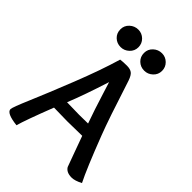

<svg xmlns="http://www.w3.org/2000/svg" viewBox="-251 -962 1092 1092"><g transform="rotate(45 294.5 -416.5)"><path d="M387 -712Q357 -712 336 -732Q315 -752 315 -783Q315 -813 337 -833.5Q359 -854 389 -854Q418 -854 439 -833.5Q460 -813 460 -783Q460 -753 438 -732.5Q416 -712 387 -712ZM197 -712Q167 -712 146 -732Q125 -752 125 -783Q125 -813 147 -833.5Q169 -854 199 -854Q228 -854 249 -833.5Q270 -813 270 -783Q270 -753 248 -732.5Q226 -712 197 -712ZM374 -274Q359 -315 344.5 -359.5Q330 -404 314 -455Q298 -506 292 -525Q244 -374 204 -275Q268 -273 302 -273Q354 -273 374 -274ZM281 -199Q255 -199 173 -201Q108 -34 93 21Q4 11 4 -20Q4 -34 46.5 -133.5Q89 -233 150 -387Q211 -541 246 -660Q266 -663 298 -663Q324 -663 338.5 -652.5Q353 -642 364 -610Q441 -370 476 -280Q551 -85 589 -10Q551 10 525 10Q483 10 467 -17Q455 -48 433.5 -108.5Q412 -169 400 -201Q302 -199 281 -199Z"/></g></svg>

Font: Overlock
Style: Bold
Weight: 700
Designer: Dario Muhafara
Foundry: Dario Manuel Muhafara
Version: Version 1.001